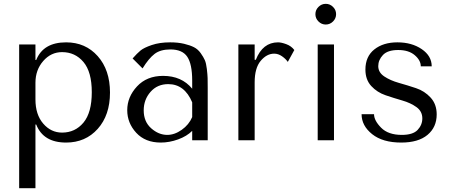

<svg xmlns="http://www.w3.org/2000/svg" viewBox="-20 -732 2354 1002"><path d="M80 250V-500H165V-419H169Q206 -511 325 -511Q426 -511 490 -439Q554 -367 554 -249Q554 -131 490 -59.5Q426 12 325 12Q206 12 169 -82H165V250ZM165 -300V-213Q165 -134 205.5 -87Q246 -40 304 -40Q372 -40 415.5 -92Q459 -144 459 -251Q459 -357 415.5 -408.5Q372 -460 304 -460Q246 -460 205.5 -413.5Q165 -367 165 -300Z M868 -511Q909 -511 940.5 -503.5Q972 -496 992.5 -485.5Q1013 -475 1027.5 -454.5Q1042 -434 1049 -418Q1056 -402 1059.5 -372Q1063 -342 1063.5 -324.5Q1064 -307 1064 -273V0H983V-49Q955 -21 909.5 -4.5Q864 12 819 12Q738 12 691 -39Q644 -90 644 -157Q644 -226 695 -281Q746 -336 831 -336Q928 -336 983 -269V-312Q983 -397 957.5 -435.5Q932 -474 869 -474Q817 -474 786.5 -450.5Q756 -427 724 -375L672 -427Q696 -454 713.5 -468.5Q731 -483 772 -497Q813 -511 868 -511ZM983 -121V-198Q943 -293 858 -293Q801 -293 765.5 -252.5Q730 -212 730 -156Q730 -97 769 -62.5Q808 -28 853 -28Q891 -28 928.5 -54.5Q966 -81 983 -121Z M1224 -500H1309V-420H1315Q1351 -511 1431 -511Q1448 -511 1474 -501.5Q1500 -492 1516 -471L1482 -409Q1471 -425 1451.5 -438.5Q1432 -452 1411 -452Q1372 -452 1340.5 -414.5Q1309 -377 1309 -302V0H1224Z M1638 -500H1723V0H1638ZM1642 -620Q1626 -636 1626 -658Q1626 -680 1642 -696Q1658 -712 1680 -712Q1702 -712 1718 -696Q1734 -680 1734 -658Q1734 -636 1718 -620Q1702 -604 1680 -604Q1658 -604 1642 -620Z M2233 -386H2176Q2176 -417 2144.5 -444Q2113 -471 2058 -471Q2003 -471 1978.5 -445Q1954 -419 1954 -387Q1954 -354 1985.5 -333Q2017 -312 2061.5 -299.5Q2106 -287 2151 -272Q2196 -257 2227.5 -222.5Q2259 -188 2259 -135Q2259 -68 2211 -28Q2163 12 2074 12Q1977 12 1922 -32Q1867 -76 1867 -136H1932Q1932 -103 1969 -65.5Q2006 -28 2077 -28Q2135 -28 2159.5 -54Q2184 -80 2184 -114Q2184 -151 2153.5 -173Q2123 -195 2079.5 -207.5Q2036 -220 1992 -235Q1948 -250 1917.5 -283Q1887 -316 1887 -369Q1887 -437 1933.5 -474Q1980 -511 2054 -511Q2129 -511 2181 -475.5Q2233 -440 2233 -386Z"/></svg>

Font: Tenor Sans
Style: Regular
Weight: 400
Designer: Denis Masharov
Foundry: Denis Masharov
Version: Version 1.1